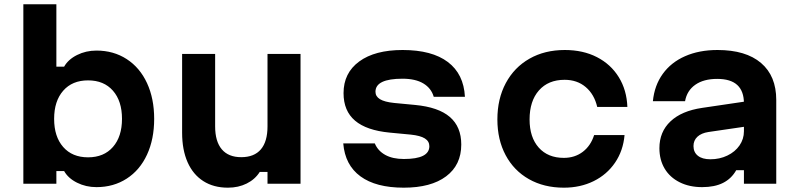

<svg xmlns="http://www.w3.org/2000/svg" viewBox="-20 -868 3790 907"><path d="M282.9 -60H246.3V0H90.3V-848H246.3V-553.1H282.9Q302.1 -587.1 343.9 -608.1Q385.7 -629.1 435.7 -629.1Q516.5 -629.1 578.6 -588.8Q640.7 -548.5 674.5 -475.5Q708.3 -402.5 708.3 -306.5Q708.3 -210.4 674.5 -137.4Q640.7 -64.3 578.6 -24.2Q516.5 16 435.7 16Q385.9 16 343.9 -5Q301.9 -26 282.9 -60ZM556.3 -306.7Q556.3 -390.8 513.5 -439.6Q470.8 -488.3 396 -488.3Q321.2 -488.3 278.5 -439.4Q235.7 -390.5 235.7 -306.5Q235.7 -222.4 278.5 -173.6Q321.2 -124.8 396 -124.8Q470.8 -124.8 513.5 -173.7Q556.3 -222.6 556.3 -306.7Z M1399.7 0H1243.7V-55.9H1207.1Q1184.8 -20.6 1145.4 -1Q1106.1 18.6 1056.8 18.6Q989.1 18.6 940.6 -12.4Q892 -43.3 866.1 -101.8Q840.3 -160.2 840.3 -241.1V-613.1H996.3V-271.1Q996.3 -200 1027.7 -162.7Q1059.1 -125.5 1119.7 -125.5Q1180.8 -125.5 1212.3 -162.4Q1243.7 -199.3 1243.7 -271.1V-613.1H1399.7Z M1887.9 -116.9Q1948.1 -116.9 1978.2 -132Q2008.2 -147.1 2008.2 -177.3Q2008.2 -200.6 1987 -214Q1965.7 -227.4 1920.5 -232.1L1821.4 -241.5Q1711.4 -251.9 1657.2 -298Q1602.9 -344.1 1602.9 -428Q1602.9 -523.2 1676.8 -577.5Q1750.8 -631.8 1882 -631.8Q2020.5 -631.8 2095.6 -575.1Q2170.7 -518.5 2176.3 -410.6H2029Q2017.3 -451.4 1979.9 -473.8Q1942.5 -496.2 1881.3 -496.2Q1817.8 -496.2 1785.7 -480.8Q1753.7 -465.4 1753.7 -434.6Q1753.7 -412.5 1774.9 -399.5Q1796.2 -386.4 1841.4 -381.7L1940.5 -372.3Q2051.1 -361.9 2105 -315.5Q2159 -269.1 2159 -185.2Q2159 -88.6 2087.5 -35Q2016.1 18.6 1887.3 18.6Q1755.7 18.6 1682.8 -34.9Q1609.8 -88.3 1601.5 -190.6H1750.5Q1764.9 -155.7 1799.8 -136.3Q1834.7 -116.9 1887.9 -116.9Z M2329.6 -303.6Q2329.6 -401.2 2369.4 -475.5Q2409.2 -549.8 2481.2 -590.8Q2553.1 -631.8 2648.3 -631.8Q2734.3 -631.8 2799.9 -598.1Q2865.5 -564.4 2903.1 -503.5Q2940.7 -442.7 2943.7 -362.7H2801.3Q2787.3 -422.5 2746.9 -456.7Q2706.5 -491 2647 -491Q2570.1 -491 2525.9 -440.9Q2481.7 -390.7 2481.7 -303.6Q2481.7 -219.1 2525.1 -170.6Q2568.4 -122.2 2643.6 -122.2Q2695.2 -122.2 2732.9 -150.7Q2770.6 -179.3 2786.6 -229.8H2930.3Q2923.9 -156.1 2885.5 -99.7Q2847.1 -43.3 2784.3 -12.3Q2721.5 18.6 2643.8 18.6Q2549.9 18.6 2478.7 -21.7Q2407.5 -62 2368.6 -135Q2329.6 -208 2329.6 -303.6Z M3505 -270.5 3326.5 -244.4Q3293.1 -239.3 3274.5 -222Q3256 -204.6 3256 -178.1Q3256 -148.7 3276.8 -132.2Q3297.5 -115.6 3335.9 -115.6Q3379.7 -115.6 3416.1 -133.2Q3452.6 -150.7 3473.5 -181Q3494.3 -211.3 3494.3 -247.8V-380Q3494.3 -437.1 3463.1 -466.2Q3431.8 -495.3 3368 -495.3Q3303.9 -495.3 3264.4 -467.5Q3225 -439.8 3216.2 -390H3064.2Q3071.5 -464.3 3110.8 -518.9Q3150.1 -573.5 3216.4 -602.6Q3282.7 -631.8 3369.4 -631.8Q3503.2 -631.8 3575.1 -570.5Q3647 -509.2 3647 -395.9V0H3494.3V-63.9H3457.8Q3435.3 -24 3395.6 -4Q3355.9 16 3296.9 16Q3236.5 16 3190.6 -7Q3144.6 -30 3119.8 -71.4Q3095 -112.9 3095 -167.9Q3095 -245.2 3147.3 -294.6Q3199.5 -344.1 3297.1 -358.4L3505 -389.1Z"/></svg>

Font: Martian Mono Custom sWd Rg
Style: Regular
Weight: 400
Width: 6
Monospace: yes
Designer: Alex Havermale
Foundry: Evil Martians
Version: Version 1.000